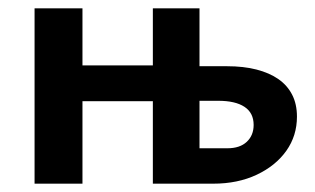

<svg xmlns="http://www.w3.org/2000/svg" viewBox="-20 -441 757 461"><path d="M347 0V-421H459V-85H526Q556 -85 572.5 -100.5Q589 -116 589 -141Q589 -170 567 -184.5Q545 -199 504 -199H429V-282H525Q565 -282 596 -274Q627 -266 648.5 -251Q670 -236 681.5 -213.5Q693 -191 693 -161Q693 -115 667.5 -79Q642 -43 596.5 -21.5Q551 0 492 0ZM63 0V-421H178V0ZM118 -198V-284H407V-198Z"/></svg>

Font: Ysabeau
Style: Bold
Weight: 700
Designer: Christian Thalmann (Catharsis Fonts)
Version: Version 2.000;gftools[0.9.27.dev2+g8671c4b]